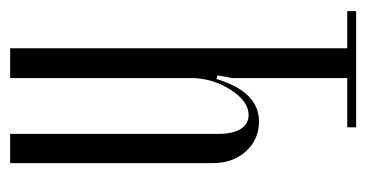

<svg xmlns="http://www.w3.org/2000/svg" viewBox="-196 -544 739 388"><g transform="rotate(90 174.0 -349.5)"><path d="M236.8 -699.2V-681.2H137.2V-448.2L131.8 -418.9L139.2 -417Q165 -502.9 225.1 -502.9Q261.2 -502.9 285.2 -476.6Q309.1 -450.2 309.1 -410.2V0H250V-421.9Q250 -450.2 240 -466.1Q230 -481.9 211.9 -481.9Q184.1 -481.9 160.6 -445.1Q137.2 -408.2 137.2 -365.2V0H77.1V-681.2H2V-699.2Z"/></g></svg>

Font: Moniqa Narrow Heading
Style: Regular
Weight: 400
Width: 4
Designer: Rajesh Rajput
Foundry: Rajesh Rajput
Version: Version 1.000